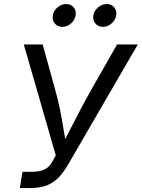

<svg xmlns="http://www.w3.org/2000/svg" viewBox="-20 -953 718 973"><path d="M80.6 0 93.8 -82.5H144.5Q178.7 -82.5 203.6 -93.3Q228.5 -104 244.1 -132.3L262.7 -165.5L100.6 -727.5H196.3L256.3 -510.7Q272.9 -451.7 283.2 -401.6Q293.5 -351.6 301 -304.9Q308.6 -258.3 316.9 -209.5H291Q316.4 -258.8 339.8 -305.2Q363.3 -351.6 389.6 -401.4Q416 -451.2 449.7 -510.7L573.2 -727.5H678.2L325.7 -120.1Q305.7 -85.4 281.5 -58.1Q257.3 -30.8 221.7 -15.4Q186 0 129.9 0ZM501.5 -816.9Q477.5 -816.9 463.4 -834Q449.2 -851.1 453.1 -875Q457 -898.9 477.1 -915.8Q497.1 -932.6 521 -932.6Q544.9 -932.6 558.8 -915.8Q572.8 -898.9 568.8 -875Q564.9 -851.1 545.2 -834Q525.4 -816.9 501.5 -816.9ZM295.9 -816.9Q272 -816.9 257.8 -834Q243.7 -851.1 247.6 -875Q251.5 -898.9 271.5 -915.8Q291.5 -932.6 315.4 -932.6Q339.4 -932.6 353.3 -915.8Q367.2 -898.9 363.3 -875Q359.4 -851.1 339.6 -834Q319.8 -816.9 295.9 -816.9Z"/></svg>

Font: Inter Variable
Style: Italic
Weight: 400
Italic angle: -9.39999°
Designer: Rasmus Andersson
Foundry: rsms
Version: Version 4.001;git-9221beed3